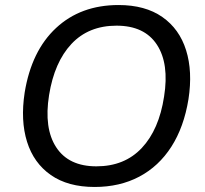

<svg xmlns="http://www.w3.org/2000/svg" viewBox="-20 -734 816 763"><path d="M78 -366Q105 -532 203 -623Q301 -714 451 -714Q557 -714 625 -666.5Q693 -619 719.5 -534.5Q746 -450 729 -340Q711 -229 661 -151Q611 -73 533.5 -32Q456 9 356 9Q250 9 182 -38.5Q114 -86 87.5 -170.5Q61 -255 78 -366ZM175 -356Q154 -224 203.5 -148.5Q253 -73 363 -73Q475 -73 543.5 -146Q612 -219 632 -350Q653 -481 603.5 -556.5Q554 -632 443 -632Q332 -632 264 -559.5Q196 -487 175 -356Z"/></svg>

Font: Mulish Medium
Style: Italic
Weight: 500
Italic angle: -9°
Designer: Vernon Adams
Foundry: Vernon Adams
Version: Version 3.603; ttfautohint (v1.8.3)